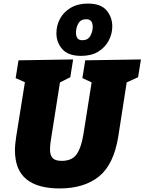

<svg xmlns="http://www.w3.org/2000/svg" viewBox="-20 -1044 812 1079"><path d="M459 -705 772 -710 756 -610 692 -581 645 -279Q620 -120 536.5 -52.5Q453 15 315 15Q191 15 127.5 -37.5Q64 -90 64 -200Q64 -217 66 -236Q68 -255 71 -276L120 -582L68 -605L84 -705L391 -710L375 -610L317 -581L267 -264Q261 -230 261 -205Q261 -171 276 -155.5Q291 -140 327 -140Q385 -140 411 -177.5Q437 -215 449 -291L495 -581L443 -605ZM436 -730Q363 -730 330 -768Q297 -806 297 -857Q297 -901 317.5 -939Q338 -977 378 -1000.5Q418 -1024 474 -1024Q546 -1024 578.5 -986Q611 -948 611 -895Q611 -854 591 -816Q571 -778 532.5 -754Q494 -730 436 -730ZM443 -818Q474 -818 487.5 -842Q501 -866 501 -893Q501 -936 465 -936Q434 -936 420.5 -912.5Q407 -889 407 -861Q407 -841 415 -829.5Q423 -818 443 -818Z"/></svg>

Font: Bitter Black
Style: Italic
Weight: 900
Italic angle: -9°
Designer: Sol Matas, and Bitter project Authors
Foundry: Sol Matas
Version: Version 2.001